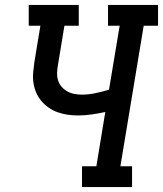

<svg xmlns="http://www.w3.org/2000/svg" viewBox="-20 -755 658 775"><path d="M311 0V-84H369L405 -303Q378 -297 350 -293Q322 -289 295 -289Q273 -289 252.5 -292Q232 -295 212.5 -302Q193 -309 176.5 -320.5Q160 -332 147 -347.5Q134 -363 126 -381.5Q118 -400 115 -421Q112 -442 114 -463.5Q116 -485 119 -506L143 -651H96V-735H298V-651H240L214 -493Q211 -477 210.5 -461Q210 -445 214.5 -430.5Q219 -416 228.5 -405Q238 -394 251 -386.5Q264 -379 279.5 -376Q295 -373 310 -373Q338 -373 365.5 -379Q393 -385 420 -393L463 -651H416V-735H618V-651H560L466 -84H513V0Z"/></svg>

Font: Iosevka Curly Slab MdEx
Style: Italic
Weight: 500
Width: 7
Italic angle: -9°
Monospace: yes
Designer: Belleve Invis
Foundry: Belleve Invis
Version: Version 11.0.0; ttfautohint (v1.8.3)